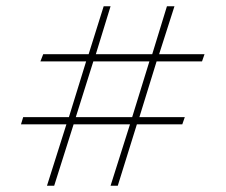

<svg xmlns="http://www.w3.org/2000/svg" viewBox="-20 -593 720 613"><path d="M130 0 192 -196H47L54 -219H200L255 -397H109L118 -420H263L311 -573H333L286 -420H466L513 -573H537L488 -420H633L625 -397H480L425 -219H570L562 -196H417L356 0H333L395 -196H215L153 0ZM222 -219H402L457 -397H278Z"/></svg>

Font: Alumni Sans ExtraLight
Style: Regular
Weight: 250
Version: Version 1.018